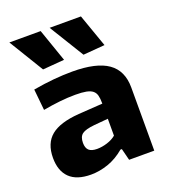

<svg xmlns="http://www.w3.org/2000/svg" viewBox="-146 -914 908 1026"><g transform="rotate(-20 308.0 -401.5)"><path d="M196 5Q115 5 74.5 -34.5Q34 -74 34 -148Q34 -231 84.5 -272.5Q135 -314 244 -322L381 -331V-335Q381 -360 376.5 -377.5Q372 -395 359 -405.5Q346 -416 322.5 -420.5Q299 -425 261 -425Q219 -425 172.5 -420Q126 -415 77 -406L65 -526Q127 -537 182.5 -542Q238 -547 288 -547Q425 -547 490.5 -501Q556 -455 556 -359V0H413L396 -67H388Q343 -29 293.5 -12Q244 5 196 5ZM273 -113Q301 -113 331 -122.5Q361 -132 381 -149V-245L302 -238Q251 -233 231.5 -218.5Q212 -204 212 -169Q212 -140 226.5 -126.5Q241 -113 273 -113ZM146 -611 26 -808H204L269 -621ZM376 -611 255 -808H433L499 -621Z"/></g></svg>

Font: Encode Sans Wide
Style: Bold
Weight: 700
Designer: Pablo Impallari, Andres Torresi
Foundry: Pablo Impallari, Andres Torresi
Version: Version 1.000; ttfautohint (v1.00) -l 8 -r 50 -G 200 -x 14 -